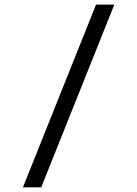

<svg xmlns="http://www.w3.org/2000/svg" viewBox="-20 -801 587 821"><path d="M78.1 0 390.6 -781.2H468.8L156.2 0Z"/></svg>

Font: Luculent
Style: Regular
Weight: 400
Monospace: yes
Designer: Andrew Kensler
Version: Version 1.0.0-845fa02f9341